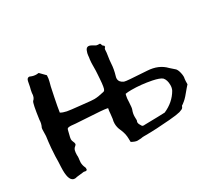

<svg xmlns="http://www.w3.org/2000/svg" viewBox="-106 -728 1025 923"><g transform="rotate(-30 406.0 -266.0)"><path d="M76.7 1.5Q45.9 1.5 45.9 -62.5L46.4 -81.1Q48.3 -109.4 48.3 -138.2Q50.8 -189 54.2 -214.4Q56.6 -229 58.1 -244.6Q59.1 -268.1 59.1 -281.2Q59.1 -286.1 60.1 -289.1Q69.8 -308.1 69.8 -328.6Q81.5 -413.6 88.9 -421.9Q103 -433.6 103 -458.5Q105.5 -475.1 109.4 -487.8Q111.8 -497.6 114.7 -515.1Q117.7 -532.7 129.9 -532.7Q132.8 -532.7 136.2 -530.8Q150.9 -524.4 166.5 -524.4Q172.9 -524.4 179.2 -525.4L208 -496.1Q207.5 -477.5 203.1 -462.4Q199.7 -454.6 186 -386.7Q175.8 -336.9 171.9 -309.6Q183.6 -302.2 204.1 -297.9Q219.2 -294.9 277.3 -289.1Q311.5 -286.1 329.1 -283.7Q338.9 -282.7 348.6 -282.7Q369.6 -282.7 403.3 -291Q406.2 -291.5 409.7 -295.4Q416.5 -303.2 419.9 -355.5Q420.4 -369.1 421.4 -377.9Q422.9 -393.6 422.9 -423.3V-429.2Q422.9 -444.3 424.8 -459.5Q426.8 -469.2 427.2 -478.5Q428.2 -490.7 433.1 -502.4Q438.5 -517.6 450.7 -517.6Q457.5 -517.6 465.8 -512.9Q474.1 -508.3 476.1 -506.8Q481.4 -503.4 484.9 -502Q490.2 -500 504.9 -500Q507.8 -496.1 508.8 -491.7Q510.7 -484.4 516.6 -482.4Q518.6 -481.4 518.6 -476.1Q518.6 -473.6 517.6 -473.1Q511.7 -469.2 511.7 -459Q511.7 -448.7 508.3 -428.7Q504.9 -408.7 503.9 -390.6Q502.4 -359.9 492.2 -326.2Q490.2 -319.8 490.2 -314.5Q490.2 -294.4 513.2 -284.2Q520 -281.7 546.9 -279.8L636.7 -273.9Q698.2 -270.5 734.4 -232.4Q738.3 -228 760.3 -209.5Q768.1 -200.2 772 -181.6Q774.4 -170.9 774.4 -162.6Q774.4 -155.8 772.9 -150.4Q771.5 -141.1 771.5 -120.6L759.8 -107.4Q729 -68.8 714.8 -57.6L703.6 -48.8Q696.3 -45.4 695.8 -41.5Q692.9 -33.2 686 -29.8L670.9 -23.9Q652.3 -19 610.4 -15.6Q531.2 -8.8 474.1 -8.8H465.3Q456.5 -8.8 447.8 -6.8H446.8Q435.1 -5.9 428.2 -5.9Q417 -5.9 396.5 -17.1Q396 -22.9 396 -29.8V-34.2Q396 -63.5 382.8 -91.8Q373.5 -111.3 373.5 -131.8Q373.5 -144 377 -156.7L379.9 -182.1Q380.9 -199.7 383.8 -211.9Q380.4 -212.4 377.9 -213.4Q358.9 -217.3 275.4 -221.7Q190.4 -226.6 187.5 -228H179.7Q172.9 -228 168.5 -225.6Q164.1 -223.1 160.2 -202.1Q153.8 -178.2 153.8 -172.4Q153.8 -163.6 157.7 -156.2Q161.6 -148.9 161.6 -142.1Q161.6 -137.7 155.8 -133.3Q146.5 -126.5 143.8 -116Q141.1 -105.5 141.1 -90.8L141.6 -85Q141.6 -75.7 140.1 -67.4Q138.7 -59.1 138.7 -51.8Q138.7 -35.6 146.5 -20Q147.5 -18.1 147.5 -15.1Q147.5 -12.7 147 -10.3V-6.8Q143.1 -3.4 140.1 -3.4Q136.7 -3.4 134.5 -4.4Q132.3 -5.4 129.4 -5.4Q128.4 -5.4 126.7 -5.1Q125 -4.9 95.7 -1.5L87.9 -0.5Q81.5 1.5 76.7 1.5ZM491.7 -54.2Q493.7 -54.2 495.4 -54.7Q497.1 -55.2 568.4 -56.2Q584.5 -56.6 595.9 -57.1Q607.4 -57.6 608.9 -57.6Q664.6 -82 692.4 -130.4Q698.7 -142.6 698.7 -158.7Q698.7 -187 685.1 -202.1Q672.4 -212.9 634.3 -220.7Q577.6 -231.9 524.4 -231.9Q504.4 -231.9 491.2 -229.5L489.3 -222.7Q485.4 -208 485.4 -188Q483.9 -154.8 480.5 -147.5Q473.6 -129.9 473.6 -112.8Q473.6 -99.1 473.9 -97.4Q474.1 -95.7 474.1 -94.7Q474.1 -92.3 473.6 -90.8Q471.2 -85.9 471.2 -81.5Q471.2 -80.1 472.2 -76.2Q473.1 -72.3 475.8 -68.1Q478.5 -64 480.2 -60.3Q481.9 -56.6 485.4 -55.4Q488.8 -54.2 491.7 -54.2Z"/></g></svg>

Font: Kurland
Style: Regular
Weight: 400
Designer: GGBot
Version: 0.22